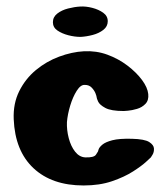

<svg xmlns="http://www.w3.org/2000/svg" viewBox="-20 -568 513 588"><path d="M227 -455Q209 -455 189.5 -460Q170 -465 156 -474.5Q142 -484 142 -500Q142 -516 155.5 -526.5Q169 -537 188.5 -542Q208 -547 226 -548Q243 -549 262.5 -544Q282 -539 296 -529Q310 -519 310 -503Q310 -487 296.5 -476.5Q283 -466 264 -461Q245 -456 227 -455ZM359 -228Q320 -228 302.5 -237.5Q285 -247 280.5 -257Q276 -267 276 -270Q276 -273 272.5 -282Q269 -291 261 -299.5Q253 -308 240 -308Q227 -309 215 -290Q203 -271 195 -244.5Q187 -218 185 -194Q184 -170 190.5 -145Q197 -120 210 -103.5Q223 -87 241 -86Q268 -85 274 -94.5Q280 -104 280 -104Q280 -104 282 -110.5Q284 -117 293.5 -125Q303 -133 324 -138.5Q345 -144 384 -143Q423 -142 437 -133Q451 -124 451.5 -113Q452 -102 447 -94Q442 -86 442 -86Q442 -86 428 -73Q414 -60 387.5 -43Q361 -26 323 -13Q285 0 236 0Q139 0 82.5 -53Q26 -106 22 -203Q20 -251 39 -289Q58 -327 90 -353.5Q122 -380 161 -394.5Q200 -409 237 -411Q275 -413 309 -400.5Q343 -388 370.5 -367Q398 -346 415 -323Q432 -300 434 -280Q436 -261 425.5 -250Q415 -239 399.5 -234.5Q384 -230 372 -229Q360 -228 359 -228Z"/></svg>

Font: Nerko One
Style: Regular
Weight: 400
Designer: Nermin Kahrimanovic
Foundry: Nermin Kahrimanovic
Version: Version 1.101